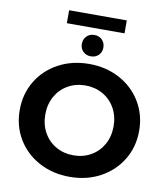

<svg xmlns="http://www.w3.org/2000/svg" viewBox="-107 -1113 1057 1213"><g transform="rotate(10 422.0 -506.0)"><path d="M39 -350Q39 -453 88.5 -535.5Q138 -618 225.5 -665Q313 -712 422 -712Q531 -712 618 -665Q705 -618 755 -535.5Q805 -453 805 -350Q805 -247 755 -164.5Q705 -82 618 -35Q531 12 422 12Q313 12 225.5 -35Q138 -82 88.5 -164.5Q39 -247 39 -350ZM641 -350Q641 -415 612.5 -466Q584 -517 534 -545.5Q484 -574 422 -574Q360 -574 310 -545.5Q260 -517 231.5 -466Q203 -415 203 -350Q203 -285 231.5 -234Q260 -183 310 -154.5Q360 -126 422 -126Q484 -126 534 -154.5Q584 -183 612.5 -234Q641 -285 641 -350ZM353 -829Q353 -859 372.5 -878.5Q392 -898 422 -898Q452 -898 471.5 -878.5Q491 -859 491 -829Q491 -799 471.5 -780Q452 -761 422 -761Q392 -761 372.5 -780Q353 -799 353 -829ZM237 -1024H607V-941H237Z"/></g></svg>

Font: mBank
Style: Bold
Weight: 700
Designer: Julieta Ulanovsky
Foundry: Julieta Ulanovsky
Version: Version 7.200